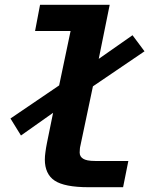

<svg xmlns="http://www.w3.org/2000/svg" viewBox="-20 -780 642 805"><path d="M351.1 4.9H496.1L518.1 -105H381.8C352.1 -105 337.9 -108.9 329.1 -114.3C320.3 -119.6 314 -127.4 314 -140.6C314 -144.5 314.5 -151.9 314.9 -155.8C315.9 -163.6 314.5 -157.7 317.9 -172.9L369.6 -418L585.9 -564.9L535.6 -632.3L394 -533.2L439.9 -759.8H147.9L127 -649.9H275.9L228 -421.9L23.9 -283.2L67.9 -211.9L202.6 -307.1L176.8 -180.2C173.8 -166 171.9 -152.8 170.4 -141.6C168.9 -130.4 168 -121.6 168 -110.8C168 -71.8 181.6 -40.5 209.5 -22.5C236.8 -4.4 284.2 4.9 351.1 4.9Z"/></svg>

Font: Hack
Style: Bold Oblique
Weight: 700
Italic angle: -12°
Monospace: yes
Designer: Christopher Simpkins
Foundry: Christopher Simpkins
Version: Version 2.010